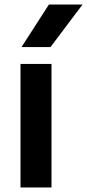

<svg xmlns="http://www.w3.org/2000/svg" viewBox="-20 -828 384 848"><path d="M70.5 0V-545.5H207.5V0ZM75 -620 196 -808H344.5L203 -620Z"/></svg>

Font: Encode Sans SmExp SmBold
Style: Regular
Weight: 600
Width: 6
Designer: Multiple Designers
Foundry: Impallari Type
Version: Version 3.002; ttfautohint (v1.8.3) -l 8 -r 50 -G 200 -x 14 